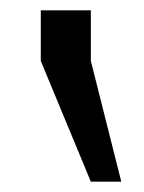

<svg xmlns="http://www.w3.org/2000/svg" viewBox="-20 -743 279 372"><path d="M59 -723V-625L156 -391H215L156 -625V-723Z"/></svg>

Font: Orkun
Style: Regular
Weight: 400
Designer: Emir Sar√Ñ¬±, Erk Yurtsever
Foundry: Emir Sar√Ñ¬±
Version: Version 1.000;PS 001.001;hotconv 1.0.56